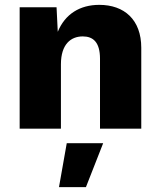

<svg xmlns="http://www.w3.org/2000/svg" viewBox="-20 -530 660 791"><path d="M61 0H231V-265C231 -348 272 -380 321 -380C363 -380 392 -357 392 -288V0H562V-333C562 -449 492 -510 389 -510C309 -510 248 -472 218 -399L213 -500H61ZM405 60H255L223 241H334Z"/></svg>

Font: Work Sans
Style: Bold
Weight: 700
Designer: Wei Huang
Foundry: Wei Huang
Version: Version 2.012